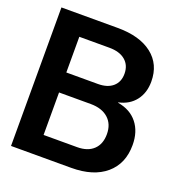

<svg xmlns="http://www.w3.org/2000/svg" viewBox="-129 -822 866 930"><g transform="rotate(20 303.5 -357.0)"><path d="M30 -714H320Q434 -714 498 -664Q562 -614 562 -525Q562 -467 531.5 -427.5Q501 -388 446 -376V-374Q511 -363 546.5 -318.5Q582 -274 582 -205Q582 -109 518 -54.5Q454 0 340 0H30ZM333 -104Q387 -104 417 -132.5Q447 -161 447 -212Q447 -264 414 -293.5Q381 -323 323 -323H160V-104ZM323 -426Q372 -426 399.5 -450Q427 -474 427 -516Q427 -560 397.5 -585Q368 -610 315 -610H160V-426Z"/></g></svg>

Font: Non Bureau Medium
Style: Regular
Weight: 500
Designer: Jona Saucedo
Foundry: Non Foundry
Version: Version 1.000; ttfautohint (v1.8.4)